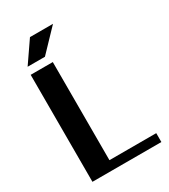

<svg xmlns="http://www.w3.org/2000/svg" viewBox="-216 -1003 974 1105"><g transform="rotate(-30 270.5 -450.5)"><path d="M63 0H521V-59H210V-711H63ZM71 -760H186L321 -901H168Z"/></g></svg>

Font: Aerodynamic
Style: Regular
Weight: 500
Designer: Google
Version: Version 2.000980; 2014